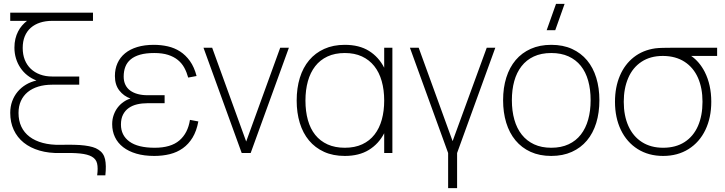

<svg xmlns="http://www.w3.org/2000/svg" viewBox="-20 -785 3719 985"><path d="M290 0Q230.5 1.5 182.8 -12.5Q135 -26.5 101.8 -53.2Q68.5 -80 50.5 -118.8Q32.5 -157.5 32.5 -206Q32.5 -238 42.5 -265.5Q52.5 -293 70.5 -314.5Q88.5 -336 113.2 -350.8Q138 -365.5 167 -372Q141.5 -382 120.5 -398.5Q99.5 -415 84.8 -437Q70 -459 62 -485.2Q54 -511.5 54 -540.5Q54 -565 59 -585.8Q64 -606.5 72.8 -623.5Q81.5 -640.5 93.2 -654Q105 -667.5 118.5 -678H32.5V-720H457V-678H248Q213.5 -678 185.8 -669Q158 -660 138 -642.5Q118 -625 107.2 -599Q96.5 -573 96.5 -539Q96.5 -505 107.2 -478Q118 -451 138 -432Q158 -413 185.8 -402.8Q213.5 -392.5 248 -392.5H386.5V-350.5H248Q208.5 -350.5 176.5 -340.8Q144.5 -331 122 -312.5Q99.5 -294 87.2 -267Q75 -240 75 -205.5Q75 -166 89.5 -135.2Q104 -104.5 131.8 -83.5Q159.5 -62.5 199.5 -51.8Q239.5 -41 290 -42Q330 -43 360.8 -42.2Q391.5 -41.5 414.8 -38.5Q438 -35.5 455.2 -30.5Q472.5 -25.5 485 -17Q512 0 519 31.8Q526 63.5 520.5 114.5H478.5Q483.5 77 478.2 54Q473 31 451 18.5Q430 6.5 391.2 2.5Q352.5 -1.5 290 0Z M771.5 15Q814 15 851.3 5.8Q888.5 -3.5 918 -24.5Q947.5 -45.5 968 -79.2Q988.5 -113 997.5 -162L954.5 -170Q944 -102 900.3 -64.5Q856.5 -27 773.5 -27Q687.5 -27 644 -58.8Q600.5 -90.5 600.5 -146Q600.5 -176.5 611.3 -197.2Q622 -218 640.5 -231Q659 -244 683.8 -249.8Q708.5 -255.5 736.5 -255.5H824.5V-296.5H736.5Q709.5 -296.5 687 -302.5Q664.5 -308.5 648.3 -320.2Q632 -332 623.3 -350Q614.5 -368 614.5 -392Q614.5 -420 623 -442.2Q631.5 -464.5 650.3 -480.2Q669 -496 698.8 -504.5Q728.5 -513 771.5 -513Q813 -513 842.5 -503.5Q872 -494 892.5 -477.2Q913 -460.5 925.5 -437.5Q938 -414.5 945.5 -387L988.5 -395Q976.5 -441 954.5 -471.8Q932.5 -502.5 903.8 -521Q875 -539.5 840.8 -547.2Q806.5 -555 769.5 -555Q721.5 -555 684.3 -543.8Q647 -532.5 621.5 -511.5Q596 -490.5 582.8 -461Q569.5 -431.5 569.5 -395Q569.5 -350 592 -321Q614.5 -292 649.5 -279.5Q631 -274 614 -262.2Q597 -250.5 584 -233.8Q571 -217 563.3 -195.2Q555.5 -173.5 555.5 -148Q555.5 -111.5 569.8 -81.5Q584 -51.5 611.8 -30Q639.5 -8.5 679.5 3.2Q719.5 15 771.5 15Z M1220 0 1024 -540H1068.5L1243 -59L1417.5 -540H1462L1266 0Z M1993 -540V0H1951V-101.5Q1922.5 -46.5 1872.2 -15.8Q1822 15 1749 15Q1688.5 15 1642.5 -6Q1596.5 -27 1565.2 -64.5Q1534 -102 1518 -154.2Q1502 -206.5 1502 -269Q1502 -333 1518.2 -385.8Q1534.5 -438.5 1566 -476Q1597.5 -513.5 1643.5 -534.2Q1689.5 -555 1749 -555Q1823 -555 1873 -523.8Q1923 -492.5 1951 -437.5V-540ZM1749 -513Q1698 -513 1660 -495.2Q1622 -477.5 1597 -445.2Q1572 -413 1559.5 -368.2Q1547 -323.5 1547 -269Q1547 -214 1559.5 -169.2Q1572 -124.5 1597.2 -93Q1622.5 -61.5 1660.5 -44.2Q1698.5 -27 1749 -27Q1800.5 -27 1838.5 -44.8Q1876.5 -62.5 1901.5 -94.8Q1926.5 -127 1938.8 -171.5Q1951 -216 1951 -269Q1951 -324 1938.2 -369Q1925.5 -414 1900 -446Q1874.5 -478 1836.8 -495.5Q1799 -513 1749 -513Z M2279 180V0L2083 -540H2128L2302 -61L2477 -540H2521L2325 0V180Z M2784.5 -630 2832.5 -765H2876.5L2828.5 -630ZM2808 15Q2748 15 2702 -6Q2656 -27 2624.5 -65Q2593 -103 2577 -155.5Q2561 -208 2561 -271Q2561 -335 2577.5 -387.2Q2594 -439.5 2625.5 -476.8Q2657 -514 2703 -534.5Q2749 -555 2808 -555Q2868.5 -555 2914.5 -534Q2960.5 -513 2991.8 -475.5Q3023 -438 3039 -385.8Q3055 -333.5 3055 -271Q3055 -207 3038.8 -154.2Q3022.5 -101.5 2991 -64Q2959.5 -26.5 2913.5 -5.8Q2867.5 15 2808 15ZM2808 -27Q2859 -27 2897 -44.8Q2935 -62.5 2960 -94.8Q2985 -127 2997.5 -171.8Q3010 -216.5 3010 -271Q3010 -326 2997.5 -370.8Q2985 -415.5 2959.8 -447Q2934.5 -478.5 2896.5 -495.8Q2858.5 -513 2808 -513Q2756.5 -513 2718.5 -495.2Q2680.5 -477.5 2655.5 -445.2Q2630.5 -413 2618.2 -368.8Q2606 -324.5 2606 -271Q2606 -216 2618.8 -171Q2631.5 -126 2657 -94Q2682.5 -62 2720.2 -44.5Q2758 -27 2808 -27Z M3382 15Q3307.5 15 3251.5 -20.2Q3195.5 -55.5 3165.2 -118.5Q3135 -181.5 3135 -263Q3135 -337.5 3160 -396.2Q3185 -455 3231.5 -491.5Q3278 -528 3342 -537Q3358 -539 3380.2 -539.5Q3402.5 -540 3422 -540H3659V-498H3526Q3568.5 -468.5 3595.5 -416Q3629 -349.5 3629 -263Q3629 -181.5 3598.8 -118.5Q3568.5 -55.5 3512.5 -20.2Q3456.5 15 3382 15ZM3382 -27Q3446.5 -27 3492 -56.2Q3537.5 -85.5 3560.8 -138.8Q3584 -192 3584 -263Q3584 -333 3560.8 -385.8Q3537.5 -438.5 3492 -468Q3446.5 -497.5 3382 -498Q3381 -498 3380 -498Q3316.5 -498 3271.2 -468.2Q3226 -438.5 3203 -385Q3180 -331.5 3180 -263Q3180 -191.5 3204 -138.2Q3228 -85 3273.5 -56Q3319 -27 3382 -27Z"/></svg>

Font: Vela Sans ExtLt
Style: Regular
Weight: 200
Designer: Principal design: Mikhail Sharanda - project Manrope.
Design modification: Ravid Balaliev
Foundry: Mikhail Sharanda
Version: Version 1.001